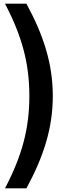

<svg xmlns="http://www.w3.org/2000/svg" viewBox="-20 -820 353 1040"><path d="M7 200H123C214 33 266 -123 266 -300C266 -477 214 -633 123 -800H7C100 -623 139 -475 139 -300C139 -125 100 23 7 200Z"/></svg>

Font: Aspekta 600
Style: Regular
Weight: 600
Designer: Ivo Dolenc
Version: Version 2.100